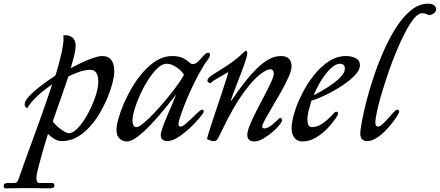

<svg xmlns="http://www.w3.org/2000/svg" viewBox="-134 -755 2394 1045"><path d="M12 -166Q8 -169 4 -174Q0 -179 0 -186Q0 -204 23 -229.5Q46 -255 84 -284.5Q122 -314 167 -343Q172 -356 179 -381.5Q186 -407 194 -438Q202 -469 207 -498Q212 -527 212 -547Q212 -552 211 -557Q210 -562 210 -562Q214 -563 217 -563Q220 -563 224 -563Q247 -563 262.5 -548.5Q278 -534 278 -505Q278 -487 270.5 -456Q263 -425 251 -384Q305 -413 351.5 -431.5Q398 -450 423 -450Q488 -450 488 -365Q488 -344 479.5 -308.5Q471 -273 454 -230.5Q437 -188 412.5 -145Q388 -102 356 -66.5Q324 -31 286 -9Q248 13 203 13Q181 13 161.5 1Q142 -11 127 -26Q122 -11 112 23Q102 57 91 95.5Q80 134 72 167Q64 200 64 214V216Q65 226 68.5 233.5Q72 241 79 241H151Q162 241 162 255Q162 270 138 270Q138 270 122.5 270Q107 270 84.5 269.5Q62 269 40 269Q18 269 5 269Q-6 269 -24 269Q-42 269 -60.5 269.5Q-79 270 -92 270Q-105 270 -105 270Q-114 270 -114 257Q-114 249 -108 245Q-102 241 -95 241H-58Q-47 241 -42 236Q-37 231 -34 222Q-16 170 14 88Q44 6 80 -93.5Q116 -193 150 -296Q104 -265 67.5 -230.5Q31 -196 14 -166ZM357 -375Q310 -375 238 -339Q219 -281 196 -216.5Q173 -152 153 -94Q161 -83 177 -68Q193 -53 211.5 -41.5Q230 -30 242 -30Q260 -30 281.5 -50Q303 -70 324 -102Q345 -134 362.5 -172Q380 -210 390.5 -246Q401 -282 401 -310Q401 -375 357 -375Z M999 -468Q1009 -468 1009 -457Q1009 -445 992.5 -424Q976 -403 947 -350Q926 -311 906 -267.5Q886 -224 870.5 -184.5Q855 -145 846 -117Q837 -89 837 -80Q837 -66 848 -66Q859 -66 875.5 -80Q892 -94 910.5 -112Q929 -130 944 -144Q959 -158 966 -158Q972 -158 973.5 -154.5Q975 -151 975 -147Q975 -143 961.5 -125.5Q948 -108 926.5 -85Q905 -62 878.5 -39.5Q852 -17 825 -2Q798 13 775 13Q760 13 750.5 4.5Q741 -4 741 -19Q741 -33 750.5 -60Q760 -87 774 -120Q788 -153 802 -185Q816 -217 825 -241Q798 -207 762.5 -163Q727 -119 688.5 -78.5Q650 -38 615.5 -11.5Q581 15 556 15Q534 15 517 -0.5Q500 -16 500 -48Q500 -71 510.5 -109Q521 -147 540.5 -192.5Q560 -238 587 -283Q614 -328 648 -366Q682 -404 721 -427Q760 -450 803 -450Q840 -450 861.5 -439Q883 -428 894.5 -417Q906 -406 913 -406Q931 -406 946 -421.5Q961 -437 974.5 -452.5Q988 -468 999 -468ZM772 -408Q749 -408 723.5 -384Q698 -360 673.5 -322Q649 -284 629.5 -241.5Q610 -199 598.5 -160.5Q587 -122 587 -97Q587 -83 592.5 -73Q598 -63 610 -63Q621 -63 646.5 -84Q672 -105 703.5 -138Q735 -171 767.5 -210Q800 -249 826.5 -285Q853 -321 867 -347Q862 -359 847 -373Q832 -387 812.5 -397.5Q793 -408 772 -408Z M1212 -465Q1212 -455 1203.5 -428Q1195 -401 1182 -367Q1169 -333 1156 -299.5Q1143 -266 1133.5 -240.5Q1124 -215 1122 -207H1125Q1140 -228 1161.5 -258.5Q1183 -289 1209.5 -322Q1236 -355 1266.5 -384.5Q1297 -414 1329 -432Q1361 -450 1394 -450Q1420 -450 1432.5 -440.5Q1445 -431 1449 -418Q1453 -405 1453 -394Q1453 -373 1437 -336.5Q1421 -300 1397 -257.5Q1373 -215 1349 -174.5Q1325 -134 1309 -105Q1293 -76 1293 -67Q1293 -61 1296.5 -58.5Q1300 -56 1304 -56Q1318 -56 1333.5 -66Q1349 -76 1363 -89.5Q1377 -103 1386 -111Q1390 -113 1391 -113Q1396 -113 1398.5 -109Q1401 -105 1401 -101Q1401 -92 1385.5 -73Q1370 -54 1346 -34Q1322 -14 1296.5 0.5Q1271 15 1251 15Q1212 15 1212 -22Q1212 -41 1226.5 -76Q1241 -111 1262.5 -153Q1284 -195 1305.5 -235.5Q1327 -276 1341.5 -308Q1356 -340 1356 -354Q1356 -378 1336 -378Q1318 -378 1280 -349Q1242 -320 1189 -247Q1136 -174 1073 -43Q1063 -23 1054.5 -5Q1046 13 1032 13Q1019 13 1010 9.5Q1001 6 993 2Q993 -4 1001.5 -31.5Q1010 -59 1023 -98.5Q1036 -138 1050.5 -181Q1065 -224 1078 -263.5Q1091 -303 1099.5 -330Q1108 -357 1108 -363Q1088 -350 1058.5 -334Q1029 -318 1011 -302Q1006 -303 1000.5 -306.5Q995 -310 995 -317Q995 -328 1014 -341.5Q1033 -355 1063.5 -373.5Q1094 -392 1128.5 -416.5Q1163 -441 1194 -472Q1200 -478 1204 -478Q1212 -478 1212 -465Z M1683 -139Q1690 -147 1696 -147Q1706 -147 1706 -136Q1706 -130 1690 -106.5Q1674 -83 1647 -55Q1620 -27 1585 -6Q1550 15 1512 15Q1484 15 1468.5 -5Q1453 -25 1453 -56Q1453 -91 1468 -141Q1483 -191 1510 -244.5Q1537 -298 1574 -345Q1611 -392 1655.5 -421Q1700 -450 1749 -450Q1780 -450 1802.5 -438Q1825 -426 1825 -399Q1825 -375 1799 -347Q1773 -319 1732 -291.5Q1691 -264 1645.5 -241.5Q1600 -219 1561 -207Q1553 -181 1546 -153Q1539 -125 1539 -106Q1539 -88 1544.5 -75.5Q1550 -63 1563 -63Q1595 -63 1626 -86Q1657 -109 1683 -139ZM1717 -408Q1693 -408 1666.5 -383Q1640 -358 1615.5 -319Q1591 -280 1573 -236Q1592 -246 1620.5 -262.5Q1649 -279 1677 -299Q1705 -319 1724 -340.5Q1743 -362 1743 -381Q1743 -408 1717 -408Z M2162 -683Q2143 -683 2120 -655.5Q2097 -628 2073 -582Q2049 -536 2025 -479Q2001 -422 1980.5 -362Q1960 -302 1943.5 -247Q1927 -192 1918 -150Q1909 -108 1909 -87Q1909 -74 1914 -70Q1919 -66 1923 -66Q1934 -66 1949 -80Q1964 -94 1979.5 -112Q1995 -130 2008 -144Q2021 -158 2028 -158Q2034 -158 2036 -154.5Q2038 -151 2039 -147Q2039 -143 2028.5 -125.5Q2018 -108 2000 -85Q1982 -62 1959.5 -39.5Q1937 -17 1912 -2Q1887 13 1864 13Q1848 13 1837.5 3.5Q1827 -6 1827 -28Q1827 -48 1836 -96Q1845 -144 1861.5 -208.5Q1878 -273 1902.5 -345Q1927 -417 1958 -486Q1989 -555 2026 -611.5Q2063 -668 2106 -701.5Q2149 -735 2196 -735Q2218 -735 2229 -726Q2240 -717 2240 -706Q2240 -695 2230.5 -685.5Q2221 -676 2202 -672Q2192 -677 2183 -680Q2174 -683 2162 -683Z"/></svg>

Font: Sedan
Style: Italic
Weight: 400
Italic angle: -13.8°
Designer: Sebastian Salazar
Foundry: Sebastian Salazar
Version: Version 1.100; ttfautohint (v1.8.4.7-5d5b)